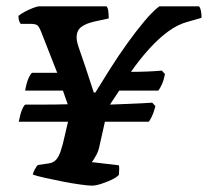

<svg xmlns="http://www.w3.org/2000/svg" viewBox="-20 -584 654 604"><path d="M269 0Q259 0 233 -3.5Q207 -7 176.5 -13Q146 -19 119.5 -25Q93 -31 83 -35Q85 -43 90 -52Q95 -61 99 -65L134 -70Q147 -72 155.5 -80.5Q164 -89 170.5 -107.5Q177 -126 184 -158L194 -201H39Q44 -227 50 -240.5Q56 -254 60 -255Q86 -255 121.5 -255Q157 -255 193 -256L178 -299H59Q64 -326 70.5 -339.5Q77 -353 81 -355H160L109 -485Q104 -498 98.5 -503.5Q93 -509 76 -509H45Q42 -513 40 -519Q38 -525 38 -534Q45 -540 58 -547Q71 -554 84 -559Q97 -564 103 -564H315Q319 -560 320.5 -550Q322 -540 322 -526L276 -516Q250 -510 235.5 -499Q221 -488 221 -466Q221 -458 223.5 -448.5Q226 -439 232 -422Q238 -405 248.5 -374Q259 -343 275 -293H280Q301 -327 326.5 -367.5Q352 -408 380 -447Q408 -486 434 -517Q460 -548 481 -564H606Q610 -560 612 -550.5Q614 -541 614 -528L569 -515Q539 -507 509 -485Q479 -463 449.5 -430.5Q420 -398 392 -358Q419 -358 444 -359Q469 -360 489 -362L499 -351Q495 -331 489 -318Q483 -305 478 -299H355L326 -255Q354 -256 379 -257Q404 -258 424.5 -259Q445 -260 459 -261L469 -250Q463 -228 457.5 -217Q452 -206 448 -201H310L293 -125Q290 -109 282.5 -95.5Q275 -82 269 -74L354 -64Q355 -61 355 -52.5Q355 -44 354 -34Q347 -26 331 -18.5Q315 -11 298 -5.5Q281 0 269 0Z"/></svg>

Font: Texturina 12pt
Style: Bold Italic
Weight: 700
Italic angle: -11°
Designer: Guillermo Torres Carreño
Foundry: Omnibus-Type
Version: Version 1.002